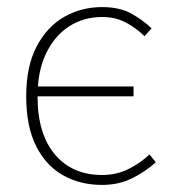

<svg xmlns="http://www.w3.org/2000/svg" viewBox="-20 -510 486 542"><path d="M268 12Q206 12 157.5 -15.5Q109 -43 81.5 -98.5Q54 -154 54 -238Q54 -323 83.5 -379Q113 -435 161.5 -462.5Q210 -490 268 -490Q318 -490 351 -471.5Q384 -453 408 -430L388 -408Q364 -431 335 -446.5Q306 -462 268 -462Q216 -462 175 -435.5Q134 -409 110 -359Q86 -309 86 -238Q86 -132 135 -74Q184 -16 268 -16Q309 -16 343 -33Q377 -50 402 -74L420 -52Q390 -25 352.5 -6.5Q315 12 268 12ZM72 -238V-266H357V-238Z"/></svg>

Font: Source Sans 3 VF
Style: Regular
Weight: 200
Designer: Paul D. Hunt
Foundry: Adobe
Version: Version 3.046;hotconv 1.0.118;makeotfexe 2.5.65603